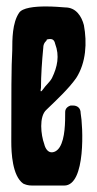

<svg xmlns="http://www.w3.org/2000/svg" viewBox="-20 -575 301 595"><path d="M141 -333C134 -320 121 -310 114 -299C107 -289 104 -289 107 -303C107 -340 110 -385 114 -426C114 -436 117 -443 124 -449C124 -453 127 -453 127 -453C141 -456 148 -453 151 -439C165 -402 158 -368 141 -333ZM52 -6C59 -3 66 0 80 0H179C247 0 237 -187 230 -224C230 -241 219 -248 206 -248H199C189 -245 182 -238 182 -228C182 -197 182 -146 165 -119C158 -108 149 -103 140 -103C130 -103 121 -112 117 -129C107 -156 100 -214 124 -235C155 -265 192 -299 216 -333C247 -381 250 -443 240 -497C233 -524 216 -552 182 -552C169 -553 146 -555 122 -555C87 -555 49 -551 39 -535C18 -504 18 -453 18 -419C15 -371 15 -279 15 -136C15 -102 18 -30 52 -6Z"/></svg>

Font: DisSenso
Style: Regular
Weight: 400
Version: Version 1.150